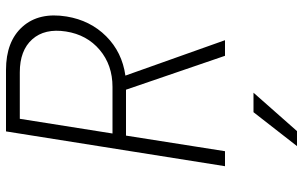

<svg xmlns="http://www.w3.org/2000/svg" viewBox="-205 -565 1010 640"><g transform="rotate(-90 300.0 -245.0)"><path d="M66 0 182 -730H387Q482 -730 531 -675Q580 -620 565 -528Q552 -449 499 -396Q446 -343 368 -332L486 0H434L321 -330H168L116 0ZM175 -375H330Q403 -375 453.5 -417.5Q504 -460 515 -530Q526 -601 489 -642.5Q452 -684 379 -684H224ZM133 240 246 95H311L183 240Z"/></g></svg>

Font: JetBrains Mono Thin
Style: Italic
Weight: 100
Italic angle: -9°
Monospace: yes
Designer: Philipp Nurullin, Konstantin Bulenkov
Foundry: JetBrains
Version: Version 2.305; ttfautohint (v1.8.4.7-5d5b)